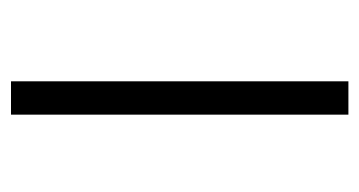

<svg xmlns="http://www.w3.org/2000/svg" viewBox="-172 -474 653 349"><g transform="rotate(-90 154.5 -299.5)"><path d="M120.6 7.3V-606H181.2V7.3Z"/></g></svg>

Font: Kurinto Seri
Style: Regular
Weight: 400
Designer: Kurinto was developed by Clint Goss from a range of fonts that are compatible with the SIL Open Font License Version 1.1
Foundry: Clinton F. Goss
Version: Version 2.196; July 25, 2020